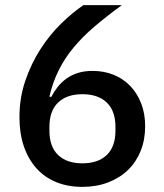

<svg xmlns="http://www.w3.org/2000/svg" viewBox="-20 -718 640 750"><path d="M302 12Q244 12 198.5 -7Q153 -26 121.5 -61.5Q90 -97 73 -147Q56 -197 56 -260Q56 -336 79 -403Q102 -470 138 -526Q174 -582 218.5 -625.5Q263 -669 306 -698H456Q397 -655 350 -615Q303 -575 268 -533Q233 -491 209.5 -444Q186 -397 173 -341L180 -339Q191 -360 205.5 -378.5Q220 -397 239.5 -411Q259 -425 284 -433Q309 -441 342 -441Q386 -441 423.5 -426Q461 -411 488.5 -382.5Q516 -354 531.5 -314Q547 -274 547 -225Q547 -172 529.5 -128.5Q512 -85 480 -54Q448 -23 402.5 -5.5Q357 12 302 12ZM302 -80Q363 -80 397 -112.5Q431 -145 431 -208V-222Q431 -285 397 -317.5Q363 -350 302 -350Q241 -350 207 -317.5Q173 -285 173 -222V-208Q173 -145 207 -112.5Q241 -80 302 -80Z"/></svg>

Font: IBM Plex Arabic Medium
Style: Regular
Weight: 500
Designer: Mike Abbink, Paul van der Laan, Pieter van Rosmalen, Wael Morcos, Khajak Apelian
Foundry: Bold Monday
Version: Version 1.0